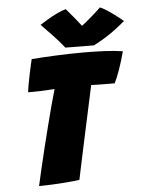

<svg xmlns="http://www.w3.org/2000/svg" viewBox="-60 -945 738 999"><g transform="rotate(-5 309.0 -445.5)"><path d="M89 -484Q90 -497 94.5 -522.2Q99 -547.5 104.8 -575.5Q110.5 -603.5 115.5 -625.5Q120.5 -647.5 122.5 -654.5Q179.5 -659 250.8 -662.2Q322 -665.5 394.5 -665.5Q450.5 -665.5 503.2 -663Q556 -660.5 598.5 -654Q584.5 -601 568.8 -556.8Q553 -512.5 541.5 -491.5Q530 -491.5 507 -491.5Q484 -491.5 459.8 -492Q435.5 -492.5 419 -493Q414.5 -471.5 405.2 -429Q396 -386.5 384.5 -333.2Q373 -280 361.2 -225Q349.5 -170 339.2 -122.2Q329 -74.5 322.5 -43.2Q316 -12 315 -7Q288.5 -3 248 0.2Q207.5 3.5 167.8 5.2Q128 7 103 7Q111 -29 122.8 -79.8Q134.5 -130.5 148.5 -187.5Q162.5 -244.5 177 -301.5Q191.5 -358.5 204.5 -407Q211 -430.5 216.8 -451.2Q222.5 -472 227.5 -489Q195.5 -486.5 160.8 -485.2Q126 -484 89 -484ZM499.5 -891.5Q514.5 -885.5 533.2 -873.5Q552 -861.5 570.2 -848Q588.5 -834.5 601.8 -823.8Q615 -813 618 -810Q555.5 -758 511.8 -731.5Q468 -705 451 -697.5Q439 -697.5 410.8 -697.8Q382.5 -698 352 -698.2Q321.5 -698.5 302 -699Q274 -734 245.2 -764.8Q216.5 -795.5 184 -828Q198 -837 222 -851.5Q246 -866 273 -879.2Q300 -892.5 321.5 -898Q348 -867.5 368.5 -842.2Q389 -817 398.5 -804Q412 -814 442.5 -840Q473 -866 499.5 -891.5Z"/></g></svg>

Font: Grandstander Black
Style: Italic
Weight: 900
Italic angle: -15°
Designer: Tyler Finck
Foundry: Etcetera Type Co
Version: Version 1.200; ttfautohint (v1.8.3)